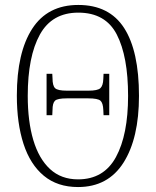

<svg xmlns="http://www.w3.org/2000/svg" viewBox="-20 -745 630 775"><path d="M295 10Q212 10 157 -35.5Q102 -81 75 -164Q48 -247 48 -359Q48 -533 110 -629Q172 -725 296 -725Q421 -725 481 -632Q541 -539 541 -358Q541 -187 478.5 -88.5Q416 10 295 10ZM295 -21Q399 -21 448 -111Q497 -201 497 -358Q497 -517 451.5 -605.5Q406 -694 296 -694Q190 -694 141 -605.5Q92 -517 92 -358Q92 -255 114.5 -179.5Q137 -104 182 -62.5Q227 -21 295 -21ZM168 -280V-447H191L192 -429Q192 -399 202.5 -389Q213 -379 250 -379H337Q374 -379 385 -389Q396 -399 397 -426L398 -447H421V-280H398L397 -301Q396 -329 385.5 -338.5Q375 -348 336 -348H250Q212 -348 202 -338.5Q192 -329 192 -301L191 -280Z"/></svg>

Font: Noto Serif Condensed ExtraLight
Style: Regular
Weight: 200
Width: 3
Designer: Monotype Design Team
Foundry: Monotype Imaging Inc.
Version: Version 2.013; ttfautohint (v1.8.4.7-5d5b)